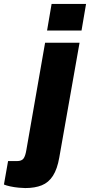

<svg xmlns="http://www.w3.org/2000/svg" viewBox="-138 -745 457 975"><path d="M101 -590 124 -725H299L276 -590ZM-10 210Q-22 210 -43.5 208Q-65 206 -86 201.5Q-107 197 -118 192L-97 73H-52Q-28 73 -18.5 60Q-9 47 -4 16L91 -528H266L163 55Q153 113 131 147.5Q109 182 74 196Q39 210 -10 210Z"/></svg>

Font: Archivo Condensed Black
Style: Italic
Weight: 900
Width: 3
Italic angle: -10°
Designer: Hector Gatti
Foundry: Omnibus-Type
Version: Version 2.001